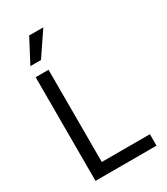

<svg xmlns="http://www.w3.org/2000/svg" viewBox="-226 -1037 986 1134"><g transform="rotate(-30 266.5 -469.5)"><path d="M78.1 -707H166V-78.1H494.1V0H78.1ZM168 -939.5H264.6L156.2 -779.3H84Z"/></g></svg>

Font: Pretendard JP
Style: Regular
Weight: 400
Designer: Base glyphs from Inter by Rasmus Andersson; Hangeul glyphs from Noto Sans CJK(Source Han Sans) by Jang Soo-young and Kan
Foundry: Kil Hyung-jin
Version: Version 1.309